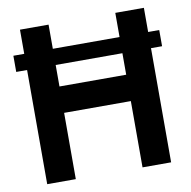

<svg xmlns="http://www.w3.org/2000/svg" viewBox="-78 -775 850 853"><g transform="rotate(-10 346.5 -348.5)"><path d="M67 -515H18V-588H67V-697H196V-588H497V-697H626V-588H676V-515H626V0H497V-299H196V0H67ZM497 -418V-515H196V-418Z"/></g></svg>

Font: Hanken Grotesk
Style: Bold
Weight: 700
Designer: Alfredo Marco Pradil
Foundry: Hanken Design Co.
Version: Version 3.014